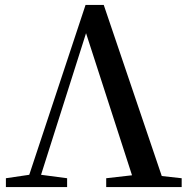

<svg xmlns="http://www.w3.org/2000/svg" viewBox="-20 -761 768 781"><path d="M253 0V-36L147 -50L330 -626L517 -48L412 -36V0H719V-36L638 -45L402 -741H328L99 -50L4 -36V0Z"/></svg>

Font: AllPunType SemiBold
Style: Regular
Weight: 600
Version: 1.0